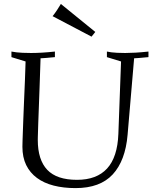

<svg xmlns="http://www.w3.org/2000/svg" viewBox="-20 -941 774 975"><path d="M38.1 -679.2Q48.8 -677.2 63.5 -675.3Q76.2 -673.8 94.5 -672.9Q112.8 -671.9 137.7 -671.9Q162.6 -671.9 192.6 -673.6Q222.7 -675.3 258.8 -679.2V-650.9Q246.1 -649.9 236.6 -648.9Q227.1 -647.9 218.8 -647.2Q210.4 -646.5 202.6 -646Q194.8 -645.5 186 -645Q183.1 -558.6 180.9 -495.8Q178.7 -433.1 177 -388.9Q175.3 -344.7 174.3 -316.4Q173.3 -288.1 172.9 -270.8Q172.4 -253.4 172.1 -244.4Q171.9 -235.4 171.9 -230Q171.9 -129.4 220 -78.6Q268.1 -27.8 371.1 -27.8Q471.2 -27.8 523.9 -85.4Q576.7 -143.1 581.1 -261.2L594.7 -628.9L522.9 -650.9V-679.2Q532.7 -677.2 545.9 -675.3Q557.1 -673.8 574.5 -672.9Q591.8 -671.9 615.7 -671.9Q639.2 -671.9 668.5 -673.6Q697.8 -675.3 733.9 -679.2V-650.9Q721.2 -649.9 711.4 -648.9Q701.7 -647.9 693.6 -647.2Q685.5 -646.5 677.7 -646Q669.9 -645.5 661.1 -645L627.9 -256.3Q616.7 -125 552.5 -55.4Q488.3 14.2 363.8 14.2Q302.7 14.2 252.9 1.5Q203.1 -11.2 167.7 -37.4Q132.3 -63.5 113 -102.8Q93.8 -142.1 93.8 -195.8Q93.8 -206.1 94.5 -226.8Q95.2 -247.6 96.2 -275.4Q97.2 -303.2 98.4 -335.9Q99.6 -368.7 101.1 -403.1Q102.5 -437.5 104 -471.4Q105.5 -505.4 106.7 -535.4Q107.9 -565.4 108.6 -589.6Q109.4 -613.8 109.9 -628.9L38.1 -650.9V-679.2ZM444.8 -754.9 247.1 -858.9Q259.3 -874 269.5 -889.6Q279.8 -905.3 289.1 -920.9L463.9 -778.8Z"/></svg>

Font: Simonetta
Style: Italic
Weight: 400
Italic angle: -2°
Designer: Gayaneh Bagdasaryan
Foundry: BrownFox
Version: Version 1.001